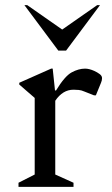

<svg xmlns="http://www.w3.org/2000/svg" viewBox="-20 -727 437 747"><path d="M52 0V-16L115 -48V-346L55 -398V-405L179 -460H185L194 -375H198Q232 -431 259 -445.5Q286 -460 311 -460Q327 -460 347 -451Q358 -446 367.5 -439Q377 -432 377 -423Q377 -414 373 -405L353 -356H346L308 -371Q297 -376 286.5 -377Q276 -378 266 -378Q224 -378 195 -335V-48L266 -16V0ZM207 -530 75 -707H86L222 -612L358 -707H369L237 -530Z"/></svg>

Font: Spectral
Style: Regular
Weight: 400
Designer: Jean-Baptiste Levee
Foundry: Production Type
Version: Version 1.002